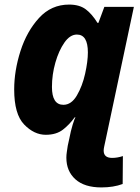

<svg xmlns="http://www.w3.org/2000/svg" viewBox="-20 -579 612 839"><path d="M423 240Q476 240 516 225L517 103Q493 111 470 111Q433 111 433 79Q433 72 435.5 60.5Q438 49 441 35L565 -549H436L410 -479H406Q382 -518 354.5 -538.5Q327 -559 282 -559Q204 -559 150.5 -500.5Q97 -442 69.5 -356Q42 -270 42 -188Q42 -80 85.5 -35Q129 10 180 10Q226 10 255 -12.5Q284 -35 306 -66H310Q306 -62 297.5 -34Q289 -6 283 26L276 58Q274 72 272 85Q270 98 270 110Q270 169 309.5 204.5Q349 240 423 240ZM257 -121Q207 -121 207 -199Q207 -253 222 -305.5Q237 -358 261.5 -393Q286 -428 316 -428Q364 -428 364 -350Q364 -311 352 -257Q340 -203 316 -162Q292 -121 257 -121Z"/></svg>

Font: Noto Sans Display Extra
Style: Italic
Weight: 800
Italic angle: -12°
Designer: Monotype Design Team
Foundry: Monotype Imaging Inc.
Version: Version 1.900